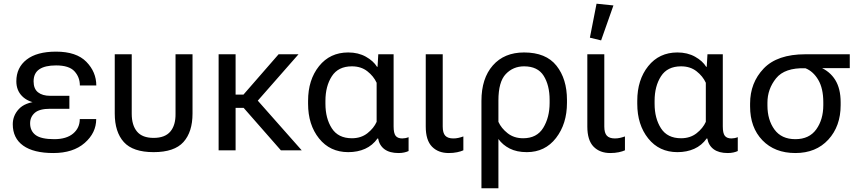

<svg xmlns="http://www.w3.org/2000/svg" viewBox="-20 -804 4590 1027"><path d="M265.1 14.6Q371.1 14.6 432.9 -39.3Q494.6 -93.3 494.6 -167H406.7Q406.7 -119.6 371.1 -89.6Q335.4 -59.6 270 -59.6Q200.2 -59.6 170.7 -81.5Q141.1 -103.5 141.1 -144.5Q141.1 -178.2 165.8 -200.2Q190.4 -222.2 248.5 -222.2H351.1V-291.5H248.5Q207 -291.5 183.3 -310.3Q159.7 -329.1 159.7 -368.7Q159.7 -412.6 190.2 -433.3Q220.7 -454.1 279.8 -454.1Q349.6 -454.1 378.4 -422.6Q407.2 -391.1 407.2 -346.7H495.1Q495.1 -418.9 441.9 -473.4Q388.7 -527.8 279.8 -527.8Q177.2 -527.8 122.3 -485.1Q67.4 -442.4 67.4 -369.1Q67.4 -321.3 97.7 -290.3Q127.9 -259.3 183.6 -251V-261.7Q113.3 -255.9 80.8 -220.7Q48.3 -185.5 48.3 -139.6Q48.3 -64.9 104 -25.1Q159.7 14.6 265.1 14.6Z M801.8 9.8Q912.6 9.8 961.2 -44.2Q1009.8 -98.1 1009.8 -196.8V-513.7H918.9V-195.8Q919.9 -134.3 891.1 -100.3Q862.3 -66.4 801.8 -66.4Q741.2 -66.4 712.9 -100.3Q684.6 -134.3 684.6 -195.8V-513.7H593.8V-196.8Q593.8 -98.1 642.3 -44.2Q690.9 9.8 801.8 9.8Z M1149.4 0H1240.2V-227.1H1283.2L1482.4 0H1593.8L1358.9 -265.6L1576.7 -513.7H1470.2L1282.2 -297.9H1240.2V-513.7H1149.4Z M1842.8 9.8Q1893.1 9.8 1932.9 -8.1Q1972.7 -25.9 1999.5 -63.5H2002.4Q2009.3 -25.9 2036.9 -5.6Q2064.5 14.6 2111.8 14.6Q2128.4 14.6 2142.3 11.5Q2156.2 8.3 2165.5 3.9V-70.3Q2157.2 -66.9 2148.2 -65.2Q2139.2 -63.5 2131.8 -63.5Q2107.4 -63.5 2096.4 -77.4Q2085.4 -91.3 2085.4 -127.9V-513.7H2003.4L1999.5 -446.8H1996.6Q1977.5 -478 1937 -500.7Q1896.5 -523.4 1842.8 -523.4Q1745.1 -523.4 1686.5 -450.2Q1627.9 -377 1627.9 -264.6V-249Q1627.9 -136.7 1686.5 -63.5Q1745.1 9.8 1842.8 9.8ZM1862.3 -64.5Q1789.1 -64.5 1754.9 -117.7Q1720.7 -170.9 1720.7 -249V-264.6Q1720.7 -342.8 1754.9 -396Q1789.1 -449.2 1862.3 -449.2Q1911.1 -449.2 1944.8 -422.9Q1978.5 -396.5 1994.6 -361.3V-152.3Q1979.5 -118.2 1945.3 -91.3Q1911.1 -64.5 1862.3 -64.5Z M2380.4 14.6Q2404.8 14.6 2425.3 10.3Q2445.8 5.9 2458.5 0V-74.2Q2444.8 -69.3 2431.6 -66.4Q2418.5 -63.5 2404.8 -63.5Q2375.5 -63.5 2361.8 -78.1Q2348.1 -92.8 2348.1 -127V-513.7H2257.3V-127Q2257.3 -53.7 2290.8 -19.5Q2324.2 14.6 2380.4 14.6Z M2555.2 203.1H2646V-60.5Q2668.5 -28.8 2706.3 -9.5Q2744.1 9.8 2797.9 9.8Q2895.5 9.8 2954.1 -65.9Q3012.7 -141.6 3012.7 -253.9V-269.5Q3012.7 -381.8 2956.5 -452.6Q2900.4 -523.4 2783.2 -523.4Q2677.2 -523.4 2616.2 -454.1Q2555.2 -384.8 2555.2 -264.2ZM2778.3 -64.5Q2729.5 -64.5 2695.3 -91.3Q2661.1 -118.2 2646 -152.3V-266.6Q2646 -366.2 2685.3 -407.7Q2724.6 -449.2 2783.2 -449.2Q2856.4 -449.2 2888.2 -398.4Q2919.9 -347.7 2919.9 -269.5V-253.9Q2919.9 -175.8 2885.7 -120.1Q2851.6 -64.5 2778.3 -64.5Z M3244.6 14.6Q3269 14.6 3289.6 10.3Q3310.1 5.9 3322.8 0V-74.2Q3309.1 -69.3 3295.9 -66.4Q3282.7 -63.5 3269 -63.5Q3239.7 -63.5 3226.1 -78.1Q3212.4 -92.8 3212.4 -127V-513.7H3121.6V-127Q3121.6 -53.7 3155 -19.5Q3188.5 14.6 3244.6 14.6ZM3195.3 -587.9 3261.2 -774.9 3170.9 -784.2 3135.3 -602.5Z M3603.5 9.8Q3653.8 9.8 3693.6 -8.1Q3733.4 -25.9 3760.3 -63.5H3763.2Q3770 -25.9 3797.6 -5.6Q3825.2 14.6 3872.6 14.6Q3889.2 14.6 3903.1 11.5Q3917 8.3 3926.3 3.9V-70.3Q3918 -66.9 3908.9 -65.2Q3899.9 -63.5 3892.6 -63.5Q3868.2 -63.5 3857.2 -77.4Q3846.2 -91.3 3846.2 -127.9V-513.7H3764.2L3760.3 -446.8H3757.3Q3738.3 -478 3697.8 -500.7Q3657.2 -523.4 3603.5 -523.4Q3505.9 -523.4 3447.3 -450.2Q3388.7 -377 3388.7 -264.6V-249Q3388.7 -136.7 3447.3 -63.5Q3505.9 9.8 3603.5 9.8ZM3623 -64.5Q3549.8 -64.5 3515.6 -117.7Q3481.4 -170.9 3481.4 -249V-264.6Q3481.4 -342.8 3515.6 -396Q3549.8 -449.2 3623 -449.2Q3671.9 -449.2 3705.6 -422.9Q3739.3 -396.5 3755.4 -361.3V-152.3Q3740.2 -118.2 3706.1 -91.3Q3671.9 -64.5 3623 -64.5Z M4234.4 14.6Q4344.7 14.6 4410.6 -57.1Q4476.6 -128.9 4476.6 -241.7V-256.8Q4476.6 -329.6 4447.8 -376.2Q4418.9 -422.9 4363.8 -445.8V-439.5H4525.4V-513.7H4287.6Q4137.7 -513.7 4064.9 -437.5Q3992.2 -361.3 3992.2 -250V-234.9Q3992.2 -122.1 4058.1 -53.7Q4124 14.6 4234.4 14.6ZM4234.4 -59.6Q4160.2 -59.6 4122.6 -111.1Q4085 -162.6 4085 -239.7V-254.9Q4085 -327.6 4131.1 -385Q4177.2 -442.4 4288.1 -439Q4330.1 -422.4 4356.9 -376.7Q4383.8 -331.1 4383.8 -256.8V-241.7Q4383.8 -164.6 4346.2 -112.1Q4308.6 -59.6 4234.4 -59.6Z"/></svg>

Font: Roboto Flex
Style: Regular
Weight: 400
Designer: Berlow after Robertson
Foundry: Google
Version: Version 3.200;gftools[0.9.32]